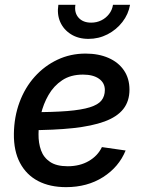

<svg xmlns="http://www.w3.org/2000/svg" viewBox="-20 -771 606 803"><path d="M256.3 11.7Q188.5 11.7 139.4 -13.9Q90.3 -39.6 63.7 -89.6Q37.1 -139.6 38.1 -211.9Q39.1 -282.7 61.8 -343.8Q84.5 -404.8 125.2 -450.2Q166 -495.6 220.2 -521.2Q274.4 -546.9 337.9 -546.9Q392.1 -546.9 433.6 -528.8Q475.1 -510.7 498.3 -476.8Q521.5 -442.9 521.5 -396Q521.5 -347.7 495.6 -314.9Q469.7 -282.2 417.2 -262.9Q364.7 -243.7 285.2 -235.1Q205.6 -226.6 98.6 -226.6L111.3 -301.8Q202.1 -301.8 261.7 -306.6Q321.3 -311.5 355.7 -322.3Q390.1 -333 404.3 -350.8Q418.5 -368.7 418.5 -394.5Q418.5 -424.3 394 -441.7Q369.6 -459 327.1 -459Q275.4 -459 240 -435.3Q204.6 -411.6 182.9 -373.8Q161.1 -335.9 151.1 -292.7Q141.1 -249.5 141.1 -210Q140.6 -172.9 151.6 -142.3Q162.6 -111.8 189.5 -93.8Q216.3 -75.7 263.2 -75.7Q313.5 -75.7 351.1 -97.4Q388.7 -119.1 406.2 -155.8L505.4 -141.6Q477.1 -72.3 411.1 -30.3Q345.2 11.7 256.3 11.7ZM350.1 -608.4Q307.6 -608.4 276.9 -627.7Q246.1 -647 231.9 -679Q217.8 -710.9 224.1 -751H295.4Q290 -717.8 308.6 -697Q327.1 -676.3 361.3 -676.3Q384.3 -676.3 403.6 -685.8Q422.9 -695.3 436 -712.2Q449.2 -729 452.6 -751H523.9Q517.1 -711.4 491.9 -679Q466.8 -646.5 429.7 -627.4Q392.6 -608.4 350.1 -608.4Z"/></svg>

Font: Inter 20pt Medium
Style: Italic
Weight: 500
Italic angle: -9.3988°
Version: Version 4.001;git-66647c0bb